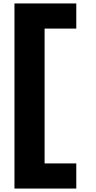

<svg xmlns="http://www.w3.org/2000/svg" viewBox="-20 -878 559 1115"><path d="M423 217V71H239V-712H423V-858H64V217Z"/></svg>

Font: Be Vietnam Pro ExtraBold
Style: Regular
Weight: 800
Designer: Lam Bao, Tony Le, Vietanh Nguyen
Foundry: Yellow Type Foundry
Version: Version 1.002